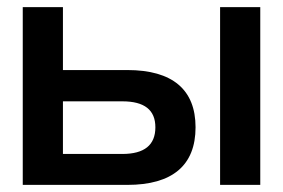

<svg xmlns="http://www.w3.org/2000/svg" viewBox="-20 -520 795 540"><path d="M44 0H338C465 0 530 -55 530 -162C530 -268 465 -323 338 -323H157V-500H44ZM157 -87V-235H324C386 -235 417 -211 417 -162C417 -112 386 -87 324 -87ZM599 0H712V-500H599Z"/></svg>

Font: LT Wave Medium
Style: Regular
Weight: 500
Designer: Daniel Lyons
Version: Version 2.5 (Glyphs App)